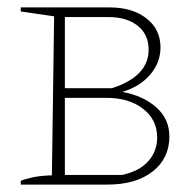

<svg xmlns="http://www.w3.org/2000/svg" viewBox="-20 -498 529 518"><path d="M36 0V-10Q47 -15 68 -19.5Q89 -24 120 -25L126 -454L36 -467V-478H276Q337 -478 375 -448.5Q413 -419 413 -370Q413 -329 385 -296.5Q357 -264 310 -250Q366 -240 401.5 -208.5Q437 -177 437 -130Q437 -71 392 -35.5Q347 0 270 0ZM272 -452H155V-260H282Q381 -292 381 -364Q381 -405 351.5 -428.5Q322 -452 272 -452ZM267 -234H155V-26H309Q356 -36 380 -63Q404 -90 404 -127Q404 -175 366 -204.5Q328 -234 267 -234Z"/></svg>

Font: Piazzolla Thin
Style: Regular
Weight: 100
Designer: Juan Pablo del Peral
Foundry: Huerta Tipografica
Version: Version 1.330